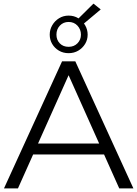

<svg xmlns="http://www.w3.org/2000/svg" viewBox="-20 -1038 757 1058"><path d="M2 0 322 -700H395L715 0H637L343 -657H373L79 0ZM128 -187 150 -247H557L579 -187ZM358 -745Q328 -745 304.5 -759Q281 -773 267.5 -796Q254 -819 254 -847Q254 -875 268 -899Q282 -923 305.5 -937.5Q329 -952 358 -952Q388 -952 411.5 -937.5Q435 -923 449 -899Q463 -875 463 -847Q463 -819 449 -796Q435 -773 411.5 -759Q388 -745 358 -745ZM358 -780Q388 -780 407 -799.5Q426 -819 426 -847Q426 -876 407 -896.5Q388 -917 358 -917Q329 -917 310 -897Q291 -877 291 -847Q291 -818 309.5 -799Q328 -780 358 -780ZM436 -903 394 -918 495 -1018 535 -986Z"/></svg>

Font: Montserrat Thin
Style: Regular
Weight: 400
Version: Version 9.000